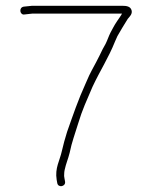

<svg xmlns="http://www.w3.org/2000/svg" viewBox="-20 -654 525 664"><path d="M205 -26 203 -37C201.7 -43 201.3 -48 202 -52C202 -56.7 202.5 -61.3 203.5 -66C208.4 -89 215.2 -102.7 221 -126C228.3 -162.7 239.7 -191.7 250 -226C265 -276.1 279.2 -305 300 -354C327.4 -412.4 354.9 -453.2 378 -511L386 -529C395.2 -545.6 411.7 -572.6 422 -589C428.2 -596.4 438.7 -605.7 435 -618.5C431.3 -631.5 418.5 -634 403 -634H91C81.3 -633 71.6 -632.1 62 -631C43.8 -628 48.5 -600.7 65 -604L92 -607H402C398.1 -599.2 392.8 -592.7 385 -581C373.1 -563.2 371.1 -557.3 362 -541C355.3 -527.7 351.9 -515.8 345 -502L335 -484C328.4 -469.1 320 -454 312 -438L298 -412C292.7 -402.7 285.3 -387 276 -365C249.6 -307 233.5 -258.8 212 -198L202 -164C199.3 -152.7 196.7 -142 194 -132C186.8 -98.3 169.2 -73 176 -32L178 -21C180.9 -3.5 207.9 -8.5 205 -26Z"/></svg>

Font: Take Off
Style: Regular, Eh
Weight: 400
Foundry: Cannot Into Space Fonts
Version: Version 0.89